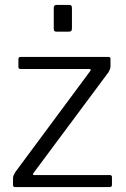

<svg xmlns="http://www.w3.org/2000/svg" viewBox="-20 -762 512 782"><path d="M42 0Q37 0 35 -2Q33 -4 33 -10V-36Q33 -43 35.5 -48Q38 -53 43 -62L347 -472Q354 -481 343 -481H65Q59 -481 57 -483Q55 -485 55 -490V-521Q55 -530 63 -530H423Q430 -530 430 -522V-493Q430 -486 428 -480.5Q426 -475 422 -468L117 -58Q110 -49 120 -49H427Q436 -49 436 -41V-10Q436 -5 434 -2.5Q432 0 425 0H42ZM273 -730V-647Q273 -639 270 -636Q267 -633 258 -633H212Q204 -633 201.5 -635.5Q199 -638 199 -645V-730Q199 -742 210 -742H263Q273 -742 273 -730Z"/></svg>

Font: Libre Franklin Light
Style: Regular
Weight: 300
Designer: Pablo Impallari, Rodrigo Fuenzalida, Nhung Nguyen
Foundry: Impallari Type
Version: Version 3.000